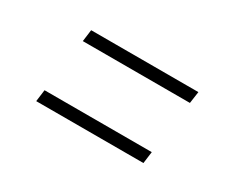

<svg xmlns="http://www.w3.org/2000/svg" viewBox="-58 -614 784 649"><g transform="rotate(30 334.5 -290.0)"><path d="M150.5 -440H569L562.5 -394H144.5ZM115.5 -185.5H534L528 -139.5H109.5Z"/></g></svg>

Font: Merriweather 120pt Light
Style: Italic
Weight: 300
Italic angle: -7.8°
Version: Version 2.101